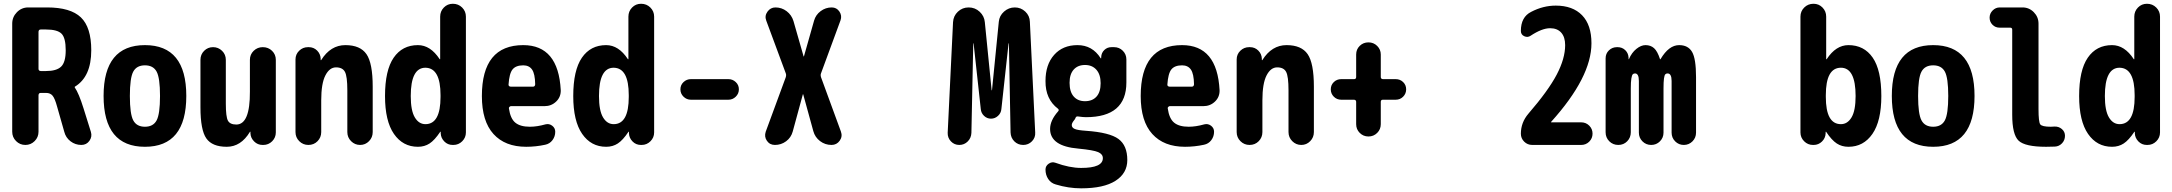

<svg xmlns="http://www.w3.org/2000/svg" viewBox="-20 -770 11540 1020"><path d="M224.6 -392.6Q280.3 -392.6 304.7 -416Q329.1 -439.5 329.1 -502.9Q329.1 -569.3 306.6 -591.3Q284.2 -613.3 224.6 -613.3H196.3Q185.5 -613.3 184.6 -601.6V-404.3Q184.6 -393.6 196.3 -392.6ZM462.9 -69.3Q470.7 -43.9 455.1 -22Q439.5 0 412.1 0Q379.9 0 354.5 -19.5Q329.1 -39.1 321.3 -70.3L283.2 -204.1Q271.5 -247.1 259.3 -261.7Q247.1 -276.4 224.6 -276.4H196.3Q185.5 -276.4 184.6 -264.6V-70.3Q184.6 -41 164.1 -20.5Q143.6 0 114.7 0Q85.9 0 65.4 -20.5Q44.9 -41 44.9 -70.3V-644.5Q44.9 -679.7 69.8 -705.1Q94.7 -730.5 129.9 -730.5H230.5Q354.5 -730.5 409.7 -677.7Q464.8 -625 464.8 -502.9Q464.8 -362.3 377.9 -309.6Q377 -309.6 377 -307.6V-305.7Q398.4 -275.4 423.8 -194.3Z M688 -130.4Q706.1 -96.7 750 -96.7Q793.9 -96.7 812 -130.4Q830.1 -164.1 830.1 -260.3Q830.1 -356.4 812 -389.6Q793.9 -422.9 750 -422.9Q706.1 -422.9 688 -389.6Q669.9 -356.4 669.9 -260.3Q669.9 -164.1 688 -130.4ZM530.3 -260.3Q530.3 -530.3 750 -530.3Q969.7 -530.3 969.7 -260.3Q969.7 9.8 750 9.8Q530.3 9.8 530.3 -260.3Z M1376 -519.5Q1405.3 -519.5 1425.3 -500Q1445.3 -480.5 1445.3 -452.1V-66.4Q1445.3 -39.1 1425.8 -19.5Q1406.2 0 1378.9 0H1375Q1348.6 0 1330.1 -18.6Q1311.5 -37.1 1310.5 -61.5V-69.3Q1310.5 -70.3 1309.6 -70.3Q1307.6 -70.3 1307.6 -69.3Q1259.8 9.8 1184.6 9.8Q1107.4 9.8 1076.2 -34.7Q1044.9 -79.1 1044.9 -200.2V-452.1Q1044.9 -480.5 1064.5 -500Q1084 -519.5 1111.8 -519.5Q1139.6 -519.5 1159.7 -500Q1179.7 -480.5 1179.7 -452.1V-219.7Q1179.7 -149.4 1190.9 -128.9Q1202.1 -108.4 1235.4 -108.4Q1308.6 -108.4 1307.6 -283.2V-452.1Q1307.6 -480.5 1327.6 -500Q1347.7 -519.5 1376 -519.5Z M1960 -309.6V-68.4Q1960 -40 1940.4 -20Q1920.9 0 1893.1 0Q1865.2 0 1845.2 -20Q1825.2 -40 1825.2 -68.4V-290Q1825.2 -364.3 1812.5 -388.2Q1799.8 -412.1 1765.1 -412.1Q1730.5 -412.1 1708.5 -369.1Q1686.5 -326.2 1686.5 -237.3V-68.4Q1686.5 -40 1667 -20Q1647.5 0 1618.2 0Q1589.8 0 1569.8 -20Q1549.8 -40 1549.8 -68.4V-454.1Q1549.8 -481.4 1569.3 -500.5Q1588.9 -519.5 1616.2 -519.5H1620.1Q1646.5 -519.5 1664.6 -501.5Q1682.6 -483.4 1683.6 -458V-451.2Q1683.6 -450.2 1684.6 -450.2Q1686.5 -450.2 1686.5 -451.2Q1736.3 -530.3 1814.9 -530.3Q1893.6 -530.3 1926.8 -482.4Q1960 -434.6 1960 -309.6Z M2320.3 -254.9V-264.6Q2320.3 -409.2 2240.2 -410.2Q2162.1 -410.2 2162.1 -259.8Q2162.1 -182.6 2183.6 -146.5Q2205.1 -110.4 2240.2 -110.4Q2320.3 -110.4 2320.3 -254.9ZM2385.7 -750Q2415 -750 2435.1 -730Q2455.1 -710 2455.1 -681.6V-66.4Q2455.1 -39.1 2435.5 -19.5Q2416 0 2388.7 0H2384.8Q2358.4 0 2340.3 -18.6Q2322.3 -37.1 2321.3 -61.5V-69.3Q2321.3 -70.3 2320.3 -70.3Q2318.4 -70.3 2318.4 -69.3Q2289.1 -25.4 2262.2 -7.8Q2235.4 9.8 2200.2 9.8Q2120.1 9.8 2072.8 -58.6Q2025.4 -127 2025.4 -259.8Q2025.4 -396.5 2071.3 -463.4Q2117.2 -530.3 2200.2 -530.3Q2266.6 -530.3 2315.4 -456.1Q2315.4 -455.1 2317.4 -455.1Q2318.4 -455.1 2318.4 -456.1V-681.6Q2318.4 -710 2337.9 -730Q2357.4 -750 2385.7 -750Z M2811.5 -309.6Q2822.3 -309.6 2823.2 -322.3Q2822.3 -377.9 2806.6 -400.4Q2791 -422.9 2759.8 -422.9Q2720.7 -422.9 2703.1 -401.4Q2685.5 -379.9 2681.6 -320.3Q2681.6 -310.5 2693.4 -309.6ZM2759.8 -530.3Q2946.3 -530.3 2959 -291Q2960 -254.9 2934.6 -230.5Q2909.2 -206.1 2873 -206.1H2694.3Q2690.4 -206.1 2686.5 -202.1Q2682.6 -198.2 2683.6 -194.3Q2691.4 -139.6 2717.8 -118.2Q2744.1 -96.7 2794.9 -96.7Q2833 -96.7 2877.9 -109.4Q2897.5 -114.3 2913.6 -102.1Q2929.7 -89.8 2929.7 -70.3Q2929.7 -44.9 2915 -25.4Q2900.4 -5.9 2876 -1Q2826.2 9.8 2775.4 9.8Q2663.1 9.8 2601.6 -58.1Q2540 -126 2540 -259.8Q2540 -530.3 2759.8 -530.3Z M3320.3 -254.9V-264.6Q3320.3 -409.2 3240.2 -410.2Q3162.1 -410.2 3162.1 -259.8Q3162.1 -182.6 3183.6 -146.5Q3205.1 -110.4 3240.2 -110.4Q3320.3 -110.4 3320.3 -254.9ZM3385.7 -750Q3415 -750 3435.1 -730Q3455.1 -710 3455.1 -681.6V-66.4Q3455.1 -39.1 3435.5 -19.5Q3416 0 3388.7 0H3384.8Q3358.4 0 3340.3 -18.6Q3322.3 -37.1 3321.3 -61.5V-69.3Q3321.3 -70.3 3320.3 -70.3Q3318.4 -70.3 3318.4 -69.3Q3289.1 -25.4 3262.2 -7.8Q3235.4 9.8 3200.2 9.8Q3120.1 9.8 3072.8 -58.6Q3025.4 -127 3025.4 -259.8Q3025.4 -396.5 3071.3 -463.4Q3117.2 -530.3 3200.2 -530.3Q3266.6 -530.3 3315.4 -456.1Q3315.4 -455.1 3317.4 -455.1Q3318.4 -455.1 3318.4 -456.1V-681.6Q3318.4 -710 3337.9 -730Q3357.4 -750 3385.7 -750Z M3849.6 -349.6Q3872.1 -349.6 3888.7 -334Q3905.3 -318.4 3905.3 -295.4Q3905.3 -272.5 3888.7 -256.3Q3872.1 -240.2 3849.6 -240.2H3650.4Q3627.9 -240.2 3611.3 -256.3Q3594.7 -272.5 3594.7 -295.4Q3594.7 -318.4 3611.3 -334Q3627.9 -349.6 3650.4 -349.6Z M4341.8 -359.4 4447.3 -71.3Q4457 -44.9 4440.9 -22.5Q4424.8 0 4397.5 0Q4363.3 0 4336.4 -20.5Q4309.6 -41 4300.8 -73.2L4247.1 -268.6Q4247.1 -269.5 4246.1 -269.5Q4245.1 -269.5 4245.1 -268.6L4191.4 -71.3Q4182.6 -39.1 4156.2 -19.5Q4129.9 0 4096.7 0Q4069.3 0 4054.2 -22Q4039.1 -43.9 4047.9 -70.3L4154.3 -359.4Q4158.2 -372.1 4154.3 -380.9L4050.8 -660.2Q4041 -685.5 4057.1 -708Q4073.2 -730.5 4099.6 -730.5Q4132.8 -730.5 4159.2 -710.4Q4185.5 -690.4 4195.3 -658.2L4249 -470.7Q4249 -469.7 4250 -469.7Q4251 -469.7 4251 -470.7L4304.7 -660.2Q4313.5 -691.4 4339.8 -710.9Q4366.2 -730.5 4398.4 -730.5Q4424.8 -730.5 4439.5 -708.5Q4454.1 -686.5 4445.3 -662.1L4341.8 -380.9Q4337.9 -372.1 4341.8 -359.4Z M5451.2 -654.3 5479.5 -66.4Q5481.4 -39.1 5462.4 -19.5Q5443.4 0 5416 0Q5387.7 0 5368.7 -19Q5349.6 -38.1 5348.6 -66.4L5339.8 -539.1Q5339.8 -540 5338.9 -540Q5337.9 -540 5337.9 -539.1L5299.8 -190.4Q5297.9 -168.9 5281.7 -154.3Q5265.6 -139.6 5244.6 -139.6Q5223.6 -139.6 5208 -154.3Q5192.4 -168.9 5190.4 -190.4L5152.3 -539.1Q5152.3 -540 5151.4 -540Q5150.4 -540 5150.4 -539.1L5140.6 -64.5Q5139.6 -37.1 5121.1 -18.6Q5102.5 0 5076.2 0Q5049.8 0 5031.7 -19Q5013.7 -38.1 5014.6 -64.5L5043 -652.3Q5044.9 -685.5 5068.8 -708Q5092.8 -730.5 5126 -730.5Q5160.2 -730.5 5184.6 -707.5Q5209 -684.6 5211.9 -652.3L5248 -291Q5248 -290 5249 -290Q5250 -290 5250 -291L5286.1 -654.3Q5289.1 -686.5 5314 -708.5Q5338.9 -730.5 5371.1 -730.5Q5403.3 -730.5 5426.8 -708.5Q5450.2 -686.5 5451.2 -654.3Z M5662.1 -330.1Q5662.1 -282.2 5684.1 -257.3Q5706.1 -232.4 5744.1 -232.4Q5783.2 -232.4 5805.2 -256.8Q5827.1 -281.2 5827.1 -328.1Q5827.1 -374 5804.7 -399.4Q5782.2 -424.8 5744.1 -424.8Q5706.1 -424.8 5684.1 -400.4Q5662.1 -376 5662.1 -330.1ZM5749 -75.2Q5875 -66.4 5921.9 -31.7Q5968.8 2.9 5968.8 80.1Q5968.8 150.4 5906.2 190.4Q5843.8 230.5 5723.6 230.5Q5656.2 230.5 5588.9 210Q5563.5 203.1 5548.8 181.2Q5534.2 159.2 5534.2 130.9Q5534.2 111.3 5551.3 99.6Q5568.4 87.9 5586.9 94.7Q5662.1 122.1 5723.6 122.1Q5838.9 122.1 5838.9 70.3Q5838.9 48.8 5814 38.1Q5789.1 27.3 5709 19.5Q5558.6 6.8 5558.6 -85Q5558.6 -129.9 5600.6 -177.7Q5608.4 -185.5 5600.6 -192.4Q5533.2 -243.2 5534.2 -339.8Q5534.2 -426.8 5580.1 -478.5Q5626 -530.3 5704.1 -530.3Q5783.2 -530.3 5827.1 -460.9Q5827.1 -460 5829.1 -460Q5830.1 -460 5830.1 -460.9V-466.8Q5831.1 -489.3 5846.7 -504.4Q5862.3 -519.5 5884.8 -519.5H5898.4Q5925.8 -519.5 5944.8 -500.5Q5963.9 -481.4 5963.9 -454.1V-332Q5963.9 -147.5 5749 -147.5Q5734.4 -147.5 5706.1 -151.4Q5696.3 -153.3 5692.4 -140.6Q5690.4 -135.7 5683.6 -127.9Q5673.8 -115.2 5673.8 -105.5Q5673.8 -91.8 5689.5 -85Q5705.1 -78.1 5749 -75.2Z M6311.5 -309.6Q6322.3 -309.6 6323.2 -322.3Q6322.3 -377.9 6306.6 -400.4Q6291 -422.9 6259.8 -422.9Q6220.7 -422.9 6203.1 -401.4Q6185.5 -379.9 6181.6 -320.3Q6181.6 -310.5 6193.4 -309.6ZM6259.8 -530.3Q6446.3 -530.3 6459 -291Q6460 -254.9 6434.6 -230.5Q6409.2 -206.1 6373 -206.1H6194.3Q6190.4 -206.1 6186.5 -202.1Q6182.6 -198.2 6183.6 -194.3Q6191.4 -139.6 6217.8 -118.2Q6244.1 -96.7 6294.9 -96.7Q6333 -96.7 6377.9 -109.4Q6397.5 -114.3 6413.6 -102.1Q6429.7 -89.8 6429.7 -70.3Q6429.7 -44.9 6415 -25.4Q6400.4 -5.9 6376 -1Q6326.2 9.8 6275.4 9.8Q6163.1 9.8 6101.6 -58.1Q6040 -126 6040 -259.8Q6040 -530.3 6259.8 -530.3Z M6960 -309.6V-68.4Q6960 -40 6940.4 -20Q6920.9 0 6893.1 0Q6865.2 0 6845.2 -20Q6825.2 -40 6825.2 -68.4V-290Q6825.2 -364.3 6812.5 -388.2Q6799.8 -412.1 6765.1 -412.1Q6730.5 -412.1 6708.5 -369.1Q6686.5 -326.2 6686.5 -237.3V-68.4Q6686.5 -40 6667 -20Q6647.5 0 6618.2 0Q6589.8 0 6569.8 -20Q6549.8 -40 6549.8 -68.4V-454.1Q6549.8 -481.4 6569.3 -500.5Q6588.9 -519.5 6616.2 -519.5H6620.1Q6646.5 -519.5 6664.6 -501.5Q6682.6 -483.4 6683.6 -458V-451.2Q6683.6 -450.2 6684.6 -450.2Q6686.5 -450.2 6686.5 -451.2Q6736.3 -530.3 6814.9 -530.3Q6893.6 -530.3 6926.8 -482.4Q6960 -434.6 6960 -309.6Z M7394.5 -349.6Q7418 -349.6 7434.1 -334Q7450.2 -318.4 7450.2 -295.4Q7450.2 -272.5 7434.1 -256.3Q7418 -240.2 7394.5 -240.2H7326.2Q7315.4 -240.2 7315.4 -228.5V-110.4Q7315.4 -83 7296.4 -64Q7277.3 -44.9 7250 -44.9Q7222.7 -44.9 7203.6 -64Q7184.6 -83 7184.6 -110.4V-228.5Q7184.6 -239.3 7173.8 -240.2H7105.5Q7082 -240.2 7065.9 -256.3Q7049.8 -272.5 7049.8 -295.4Q7049.8 -318.4 7065.9 -334Q7082 -349.6 7105.5 -349.6H7173.8Q7184.6 -349.6 7184.6 -361.3V-480.5Q7184.6 -507.8 7203.6 -526.4Q7222.7 -544.9 7250 -544.9Q7277.3 -544.9 7296.4 -525.9Q7315.4 -506.8 7315.4 -480.5V-361.3Q7315.4 -350.6 7326.2 -349.6Z M8379.9 -120.1Q8405.3 -120.1 8422.9 -102.5Q8440.4 -85 8440.4 -60.1Q8440.4 -35.2 8422.9 -17.6Q8405.3 0 8379.9 0H8120.1Q8094.7 0 8077.1 -17.6Q8059.6 -35.2 8059.6 -59.6Q8059.6 -119.1 8099.6 -166Q8205.1 -288.1 8250 -373.5Q8294.9 -459 8294.9 -530.3Q8294.9 -573.2 8273.9 -596.7Q8252.9 -620.1 8214.8 -620.1Q8171.9 -620.1 8111.3 -580.1Q8095.7 -569.3 8077.6 -577.6Q8059.6 -585.9 8059.6 -605.5Q8059.6 -679.7 8114.3 -707Q8177.7 -740.2 8245.1 -740.2Q8335 -740.2 8384.8 -689Q8434.6 -637.7 8434.6 -540Q8434.6 -360.4 8220.7 -123Q8220.7 -122.1 8220.2 -122.1Q8219.7 -122.1 8219.7 -121.1Q8219.7 -120.1 8220.7 -120.1Z M8900.4 -530.3Q8948.2 -530.3 8969.2 -494.1Q8990.2 -458 8990.2 -360.4V-65.4Q8990.2 -38.1 8971.2 -19Q8952.1 0 8925.3 0Q8898.4 0 8879.4 -19Q8860.4 -38.1 8860.4 -65.4V-339.8Q8860.4 -379.9 8838.9 -379.9Q8831.1 -379.9 8826.7 -375Q8822.3 -370.1 8819.8 -352.5Q8817.4 -335 8817.4 -299.8V-65.4Q8817.4 -38.1 8798.3 -19Q8779.3 0 8752 0Q8724.6 0 8705.6 -19Q8686.5 -38.1 8686.5 -65.4V-339.8Q8686.5 -379.9 8666 -379.9Q8658.2 -379.9 8653.8 -375Q8649.4 -370.1 8646.5 -352.5Q8643.6 -335 8643.6 -299.8V-67.4Q8643.6 -39.1 8624.5 -19.5Q8605.5 0 8577.1 0Q8548.8 0 8529.3 -19.5Q8509.8 -39.1 8509.8 -67.4V-460Q8509.8 -485.4 8527.3 -502.4Q8544.9 -519.5 8570.3 -519.5H8573.2Q8597.7 -519.5 8614.3 -503.4Q8630.9 -487.3 8631.8 -462.9V-456.1Q8631.8 -455.1 8632.8 -455.1Q8633.8 -455.1 8633.8 -456.1Q8648.4 -490.2 8673.3 -510.3Q8698.2 -530.3 8721.7 -530.3Q8749 -530.3 8767.1 -514.2Q8785.2 -498 8798.8 -456.1Q8798.8 -455.1 8799.8 -455.1Q8801.8 -455.1 8801.8 -456.1Q8845.7 -530.3 8900.4 -530.3Z M9759.8 -110.4Q9794.9 -110.4 9816.4 -146.5Q9837.9 -182.6 9837.9 -259.8Q9837.9 -410.2 9759.8 -410.2Q9679.7 -410.2 9679.7 -264.6V-254.9Q9679.7 -110.4 9759.8 -110.4ZM9799.8 -530.3Q9882.8 -530.3 9928.7 -463.9Q9974.6 -397.5 9974.6 -259.8Q9974.6 -127 9927.2 -58.6Q9879.9 9.8 9799.8 9.8Q9764.6 9.8 9737.8 -7.8Q9710.9 -25.4 9681.6 -69.3Q9681.6 -70.3 9679.7 -70.3Q9678.7 -70.3 9678.7 -69.3V-61.5Q9677.7 -36.1 9659.2 -18.1Q9640.6 0 9615.2 0H9611.3Q9584 0 9564.5 -19.5Q9544.9 -39.1 9544.9 -66.4V-681.6Q9544.9 -710 9564.9 -730Q9585 -750 9614.3 -750Q9642.6 -750 9662.1 -730Q9681.6 -710 9681.6 -681.6V-456.1Q9681.6 -455.1 9682.6 -455.1Q9684.6 -455.1 9684.6 -456.1Q9733.4 -530.3 9799.8 -530.3Z M10188 -130.4Q10206.1 -96.7 10250 -96.7Q10293.9 -96.7 10312 -130.4Q10330.1 -164.1 10330.1 -260.3Q10330.1 -356.4 10312 -389.6Q10293.9 -422.9 10250 -422.9Q10206.1 -422.9 10188 -389.6Q10169.9 -356.4 10169.9 -260.3Q10169.9 -164.1 10188 -130.4ZM10030.3 -260.3Q10030.3 -530.3 10250 -530.3Q10469.7 -530.3 10469.7 -260.3Q10469.7 9.8 10250 9.8Q10030.3 9.8 10030.3 -260.3Z M10894.5 -97.7Q10917 -98.6 10933.6 -84.5Q10950.2 -70.3 10950.2 -48.8Q10950.2 -25.4 10934.6 -8.8Q10918.9 7.8 10896.5 8.8Q10881.8 9.8 10849.6 9.8Q10738.3 9.8 10704.1 -22.5Q10669.9 -54.7 10669.9 -160.2V-612.3Q10669.9 -623 10659.2 -623H10603.5Q10580.1 -623 10564.9 -638.7Q10549.8 -654.3 10549.8 -676.3Q10549.8 -698.2 10565.9 -714.4Q10582 -730.5 10603.5 -730.5H10724.6Q10759.8 -730.5 10784.7 -705.1Q10809.6 -679.7 10809.6 -644.5V-190.4Q10809.6 -122.1 10818.8 -109.4Q10828.1 -96.7 10875 -96.7Q10877.9 -96.7 10884.3 -97.2Q10890.6 -97.7 10894.5 -97.7Z M11320.3 -254.9V-264.6Q11320.3 -409.2 11240.2 -410.2Q11162.1 -410.2 11162.1 -259.8Q11162.1 -182.6 11183.6 -146.5Q11205.1 -110.4 11240.2 -110.4Q11320.3 -110.4 11320.3 -254.9ZM11385.7 -750Q11415 -750 11435.1 -730Q11455.1 -710 11455.1 -681.6V-66.4Q11455.1 -39.1 11435.5 -19.5Q11416 0 11388.7 0H11384.8Q11358.4 0 11340.3 -18.6Q11322.3 -37.1 11321.3 -61.5V-69.3Q11321.3 -70.3 11320.3 -70.3Q11318.4 -70.3 11318.4 -69.3Q11289.1 -25.4 11262.2 -7.8Q11235.4 9.8 11200.2 9.8Q11120.1 9.8 11072.8 -58.6Q11025.4 -127 11025.4 -259.8Q11025.4 -396.5 11071.3 -463.4Q11117.2 -530.3 11200.2 -530.3Q11266.6 -530.3 11315.4 -456.1Q11315.4 -455.1 11317.4 -455.1Q11318.4 -455.1 11318.4 -456.1V-681.6Q11318.4 -710 11337.9 -730Q11357.4 -750 11385.7 -750Z"/></svg>

Font: Rounded-X Mgen+ 2m bold
Style: Bold
Weight: 700
Designer: [Source Han Sans]
Ryoko NISHIZUKA  (kana & ideographs); Paul D. Hunt (Latin, Greek & Cyrillic); Wenlong ZHANG  (bopomofo
Version: Version 1.059.20150602